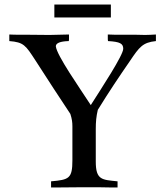

<svg xmlns="http://www.w3.org/2000/svg" viewBox="-20 -826 721 846"><path d="M468.5 -749V-806H219.5V-749ZM667 -674C651 -673 634 -672 619 -672C604 -672 590 -673 574 -673H485C475 -673 465 -674 455 -674V-657C455 -652 455 -648 456 -645C509 -642 523 -634 523 -611C523 -583 429 -440 380 -363C330 -440 230 -582 226 -622C226 -636 245 -644 283 -645C284 -648 284 -652 284 -657V-674C256 -674 227 -672 198 -672C163 -672 128 -673 92 -673H66C51 -673 35 -673 21 -674V-645C85 -640 93 -626 136 -560C191 -474 241 -398 290 -324C297 -302 299 -288 299 -269V-120C299 -39 284 -34 205 -27V0H235C267 0 307 -1 350 -1H409C428 -1 447 0 467 0H498V-27C430 -34 402 -32 402 -114V-257C402 -289 404 -312 411 -342C461 -423 504 -487 553 -558C594 -619 609 -639 667 -645Z"/></svg>

Font: Sibila
Style: Regular
Weight: 400
Designer: Stefan Peev
Foundry: Context Ltd
Version: Version 1.000